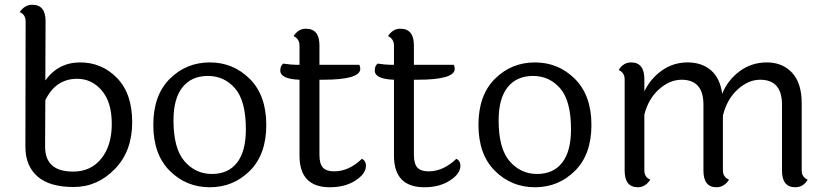

<svg xmlns="http://www.w3.org/2000/svg" viewBox="-20 -780 3488 809"><path d="M288 -57Q363 -57 407 -112Q451 -167 451 -258Q451 -349 409 -398.5Q367 -448 305 -448Q215 -448 171 -358L170 -162Q170 -57 288 -57ZM171 -441Q226 -517 317.5 -517Q409 -517 473 -451.5Q537 -386 537 -264.5Q537 -143 464 -68Q391 8 290 8Q189 8 138 -36.5Q87 -81 87 -162L88 -689Q88 -719 63 -729Q84 -760 116 -760Q172 -760 172 -691Z M711 -273Q711 -154 757.5 -100.5Q804 -47 873 -47Q942 -47 979 -95Q1016 -143 1016 -235Q1016 -355 970.5 -407.5Q925 -460 856 -460Q787 -460 749 -412.5Q711 -365 711 -273ZM695.5 -448Q765 -517 864 -517Q963 -517 1032.5 -447.5Q1102 -378 1102 -253.5Q1102 -129 1032.5 -60Q963 9 864 9Q765 9 695.5 -60Q626 -129 626 -254Q626 -379 695.5 -448Z M1326 -444V-127Q1326 -90 1340.5 -74Q1355 -58 1388 -58Q1450 -58 1505 -111Q1522 -102 1522 -82Q1522 -48 1478 -19.5Q1434 9 1370 9Q1242 9 1242 -124V-444Q1161 -447 1161 -483Q1161 -502 1173 -512Q1208 -507 1227 -507H1242V-588Q1242 -616 1217 -628Q1237 -659 1269 -659Q1326 -659 1326 -589V-507H1494Q1498 -500 1498 -490Q1498 -444 1340 -444Z M1724 -444V-127Q1724 -90 1738.5 -74Q1753 -58 1786 -58Q1848 -58 1903 -111Q1920 -102 1920 -82Q1920 -48 1876 -19.5Q1832 9 1768 9Q1640 9 1640 -124V-444Q1559 -447 1559 -483Q1559 -502 1571 -512Q1606 -507 1625 -507H1640V-588Q1640 -616 1615 -628Q1635 -659 1667 -659Q1724 -659 1724 -589V-507H1892Q1896 -500 1896 -490Q1896 -444 1738 -444Z M2081 -273Q2081 -154 2127.5 -100.5Q2174 -47 2243 -47Q2312 -47 2349 -95Q2386 -143 2386 -235Q2386 -355 2340.5 -407.5Q2295 -460 2226 -460Q2157 -460 2119 -412.5Q2081 -365 2081 -273ZM2065.5 -448Q2135 -517 2234 -517Q2333 -517 2402.5 -447.5Q2472 -378 2472 -253.5Q2472 -129 2402.5 -60Q2333 9 2234 9Q2135 9 2065.5 -60Q1996 -129 1996 -254Q1996 -379 2065.5 -448Z M3358 -345V-62Q3358 -34 3383 -23Q3365 9 3331 9Q3275 9 3275 -61V-339Q3275 -444 3183 -444Q3133 -444 3088 -403Q3043 -362 3026 -293V-62Q3026 -34 3052 -23Q3031 9 2999 9Q2944 9 2944 -61V-339Q2944 -444 2852 -444Q2802 -444 2757 -404Q2712 -364 2695 -297V-62Q2695 -33 2720 -23Q2699 9 2668 9Q2612 9 2612 -61V-445Q2612 -474 2587 -485Q2606 -517 2639 -517Q2695 -517 2695 -447V-395Q2721 -449 2769 -483Q2817 -517 2877 -517Q2937 -517 2975.5 -484Q3014 -451 3023 -385Q3046 -442 3096 -479.5Q3146 -517 3211.5 -517Q3277 -517 3317.5 -473.5Q3358 -430 3358 -345Z"/></svg>

Font: Laila
Style: Regular
Weight: 400
Designer: Hitesh Malaviya
Foundry: Indian Type Foundry
Version: Version 1.302;PS 1.0;hotconv 1.0.78;makeotf.lib2.5.61930; tt